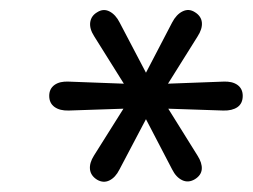

<svg xmlns="http://www.w3.org/2000/svg" viewBox="-20 -726 504 383"><path d="M173.7 -367.5Q161 -375.4 159.5 -388.1Q158.1 -400.9 167.4 -415.6L236.7 -525.8L247.8 -509.9L117 -505.5Q99.3 -505 88.8 -512.6Q78.2 -520.2 78.2 -534.8Q78.2 -549 88.8 -556.6Q99.3 -564.1 117 -563.2L247.8 -558.3L237.2 -542.9L167.9 -653.6Q158.1 -668.8 160 -681.8Q162 -694.8 174.1 -701.7Q186.3 -709.5 198.6 -703.1Q210.8 -696.7 218.7 -681L276.3 -571.2H266.1L323.3 -681Q331.7 -697.2 344.2 -703.3Q356.7 -709.5 368.8 -701.7Q381.5 -693.8 382.7 -681.1Q383.9 -668.3 374 -653.1L305.3 -543.4L294.1 -558.3L425.4 -563.2Q443.1 -564.1 453.7 -556.6Q464.2 -549 464.2 -534.8Q464.2 -519.7 453.7 -512.3Q443.1 -505 425.4 -505.5L294.1 -509.9L305.3 -525.8L374 -415.6Q383.4 -400.9 382.5 -388.6Q381.5 -376.4 368.8 -368.5Q355.7 -360.7 343.4 -366.6Q331.1 -372.5 323.3 -388.2L266.1 -498H276.3L218.2 -387.7Q210.3 -372 198.3 -366.1Q186.3 -360.2 173.7 -367.5Z"/></svg>

Font: Nunito ExtraLight
Style: Italic
Weight: 200
Italic angle: -9°
Designer: Vernon Adams
Foundry: Vernon Adams
Version: Version 3.602